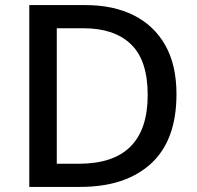

<svg xmlns="http://www.w3.org/2000/svg" viewBox="-20 -734 773 754"><path d="M673 -364Q673 -183 573 -91.5Q473 0 295 0H95V-714H316Q425 -714 505 -674Q585 -634 629 -556.5Q673 -479 673 -364ZM560 -361Q560 -497 494.5 -560Q429 -623 309 -623H203V-91H290Q560 -91 560 -361Z"/></svg>

Font: Noto Sans Tangsa Medium
Style: Regular
Weight: 500
Version: Version 1.504